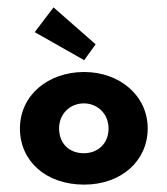

<svg xmlns="http://www.w3.org/2000/svg" viewBox="-20 -492 453 520"><path d="M140 -144C140 -184 170 -212 207 -212C244 -212 274 -184 274 -144C274 -104 246 -77 207 -77C167 -77 140 -104 140 -144ZM34 -144C34 -56 104 8 208 8C308 8 380 -56 380 -144C380 -234 303 -297 208 -297C110 -297 34 -234 34 -144ZM125 -472 74 -405 208 -329 239 -372Z"/></svg>

Font: Hussar Tani
Style: Bold
Weight: 700
Foundry: Cannot Into Space Fonts
Version: Version 0.92